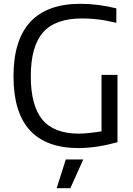

<svg xmlns="http://www.w3.org/2000/svg" viewBox="-20 -770 702 1010"><path d="M326 69H418L350 220H278ZM394 9Q51 9 51 -368Q51 -750 404 -750Q448 -750 496 -744Q544 -738 592 -726V-650Q532 -664 491 -668.5Q450 -673 411 -673Q271 -673 206.5 -599.5Q142 -526 142 -369Q142 -214 203 -140.5Q264 -67 395 -67Q418 -67 450.5 -70.5Q483 -74 514 -79V-376H598V-22Q573 -15 546 -9Q519 -3 492 1Q465 5 440 7Q415 9 394 9Z"/></svg>

Font: Encode Sans Normal
Style: Regular
Weight: 400
Designer: Pablo Impallari, Andres Torresi
Foundry: Pablo Impallari, Andres Torresi
Version: Version 1.000; ttfautohint (v1.00) -l 8 -r 50 -G 200 -x 14 -